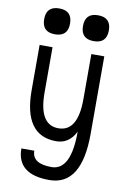

<svg xmlns="http://www.w3.org/2000/svg" viewBox="-107 -844 761 1142"><g transform="rotate(10 273.5 -273.0)"><path d="M78.1 78.1H156.2Q156.2 156.2 273.4 156.2Q390.6 156.2 390.6 -78.1Q351.6 0 273.4 0Q78.1 0 78.1 -273.4V-546.9H156.2V-273.4Q156.2 -78.1 273.4 -78.1Q390.6 -78.1 390.6 -273.4V-546.9H468.8V-78.1Q468.8 234.4 273.4 234.4Q78.1 234.4 78.1 78.1ZM78.1 -703.1Q78.1 -781.2 156.2 -781.2Q234.4 -781.2 234.4 -703.1Q234.4 -625 156.2 -625Q78.1 -625 78.1 -703.1ZM312.5 -703.1Q312.5 -781.2 390.6 -781.2Q468.8 -781.2 468.8 -703.1Q468.8 -625 390.6 -625Q312.5 -625 312.5 -703.1Z"/></g></svg>

Font: Luculent
Style: Regular
Weight: 400
Monospace: yes
Designer: Andrew Kensler
Version: Version 1.0.0-845fa02f9341